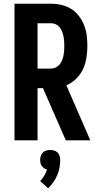

<svg xmlns="http://www.w3.org/2000/svg" viewBox="-20 -755 540 1033"><path d="M58 0V-735H254Q283 -735 311 -728.5Q339 -722 363 -707Q387 -692 404.5 -669Q422 -646 432.5 -619.5Q443 -593 446.5 -564.5Q450 -536 450 -508Q450 -476 445 -444Q440 -412 426.5 -383Q413 -354 389.5 -331Q366 -308 337 -296L466 0H334L211 -281H182V0ZM182 -386H254Q268 -386 280 -392Q292 -398 300.5 -408Q309 -418 314 -430.5Q319 -443 321.5 -455.5Q324 -468 325 -481.5Q326 -495 326 -508Q326 -521 325 -534.5Q324 -548 321.5 -560.5Q319 -573 314 -585.5Q309 -598 300.5 -608.5Q292 -619 280 -624.5Q268 -630 254 -630H182ZM239 258 196 219Q209 206 218 190.5Q227 175 233 157Q224 155 217 150Q210 145 205 138Q200 131 198 122.5Q196 114 196 105Q196 95 199.5 84Q203 73 210.5 65.5Q218 58 228.5 55Q239 52 250 52Q261 52 271.5 55Q282 58 289.5 65.5Q297 73 300.5 84Q304 95 304 105Q304 127 300 148Q296 169 287.5 188.5Q279 208 267 225.5Q255 243 239 258Z"/></svg>

Font: Iosevka SS18 Extrabold
Style: Regular
Weight: 800
Monospace: yes
Designer: Belleve Invis
Foundry: Belleve Invis
Version: Version 25.1.1; ttfautohint (v1.8.4)